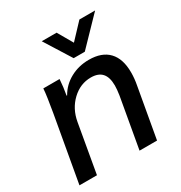

<svg xmlns="http://www.w3.org/2000/svg" viewBox="-166 -823 886 941"><g transform="rotate(-30 277.0 -352.0)"><path d="M78 -372Q85 -413 90 -447Q95 -481 96 -500H188Q185 -455 177 -412H180Q206 -458 253.5 -484Q301 -510 359 -510Q432 -510 470 -470Q508 -430 508 -353Q508 -318 501 -282L451 0H352L402 -283Q407 -316 407 -337Q407 -384 386.5 -407Q366 -430 324 -430Q264 -430 217.5 -386Q171 -342 159 -274L111 0H12ZM205 -704H289L338 -619L418 -704H507L362 -554H299Z"/></g></svg>

Font: Sarabun Medium
Style: Italic
Weight: 500
Italic angle: -10°
Designer: Suppakit Chalermlarp | Katatrad Co.,Ltd.
Foundry: Cadson Demak Co.,Ltd.
Version: Version 1.000; ttfautohint (v1.6)